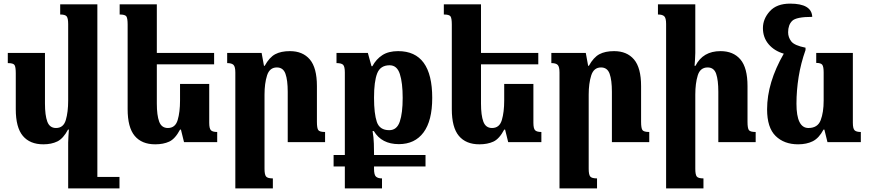

<svg xmlns="http://www.w3.org/2000/svg" viewBox="-20 -784 4795 1059"><path d="M639 192H517V-760H312V-704Q339 -704 347.5 -694Q356 -684 356 -651V-229Q356 -166 343 -122Q330 -78 289 -78Q254 -78 241 -113Q228 -148 228 -213V-492H23V-436Q53 -436 60 -425.5Q67 -415 67 -380V-182Q67 -81 106 -34.5Q145 12 219 12Q264 12 296.5 -4Q329 -20 355 -69H360Q359 -51 357.5 -33.5Q356 -16 356 2V255H639Z M973 -69H978L995 0H1178V-56Q1153 -56 1143.5 -65.5Q1134 -75 1134 -107V-321H973V-229Q973 -166 960 -122Q947 -78 906 -78Q871 -78 858 -113Q845 -148 845 -213V-429H1161V-492H845V-760H640V-704Q670 -704 677 -693.5Q684 -683 684 -648V-182Q684 -81 723 -34.5Q762 12 836 12Q881 12 913.5 -3Q946 -18 973 -69Z M1773 -56Q1743 -56 1735.5 -66.5Q1728 -77 1728 -112V-309Q1728 -410 1689 -456Q1650 -502 1579 -502Q1530 -502 1498 -485Q1466 -468 1440 -421H1436L1423 -492H1233V-436Q1258 -436 1268 -426Q1278 -416 1278 -384V255H1485V200Q1456 200 1447.5 189.5Q1439 179 1439 147V-262Q1439 -324 1453 -368Q1467 -412 1507 -412Q1542 -412 1554.5 -377Q1567 -342 1567 -278V0H1773Z M2087 200Q2065 200 2054 190.5Q2043 181 2043 147V134H2327V71H2043V60Q2043 42 2042 7.5Q2041 -27 2035 -61H2042Q2085 11 2180 11Q2268 11 2316 -53.5Q2364 -118 2364 -244Q2364 -502 2176 -502Q2123 -502 2089 -480Q2055 -458 2034 -419H2029L2009 -492H1836V-436Q1864 -436 1873 -426Q1882 -416 1882 -384V71H1820V134H1882V255H2087ZM2127 -66Q2074 -66 2058.5 -111.5Q2043 -157 2043 -245Q2043 -335 2060.5 -379.5Q2078 -424 2129 -424Q2170 -424 2185.5 -375.5Q2201 -327 2201 -244Q2201 -160 2185 -113Q2169 -66 2127 -66Z M2761 -69H2766L2783 0H2966V-56Q2941 -56 2931.5 -65.5Q2922 -75 2922 -107V-321H2761V-229Q2761 -166 2748 -122Q2735 -78 2694 -78Q2659 -78 2646 -113Q2633 -148 2633 -213V-429H2949V-492H2633V-760H2428V-704Q2458 -704 2465 -693.5Q2472 -683 2472 -648V-182Q2472 -81 2511 -34.5Q2550 12 2624 12Q2669 12 2701.5 -3Q2734 -18 2761 -69Z M3561 -56Q3531 -56 3523.5 -66.5Q3516 -77 3516 -112V-309Q3516 -410 3477 -456Q3438 -502 3367 -502Q3318 -502 3286 -485Q3254 -468 3228 -421H3224L3211 -492H3021V-436Q3046 -436 3056 -426Q3066 -416 3066 -384V255H3273V200Q3244 200 3235.5 189.5Q3227 179 3227 147V-262Q3227 -324 3241 -368Q3255 -412 3295 -412Q3330 -412 3342.5 -377Q3355 -342 3355 -278V0H3561Z M4148 -56Q4118 -56 4110.5 -66.5Q4103 -77 4103 -112V-309Q4103 -410 4064 -456Q4025 -502 3954 -502Q3857 -502 3816 -421H3811Q3812 -439 3813.5 -456.5Q3815 -474 3815 -492V-760H3609V-704Q3634 -704 3644 -694Q3654 -684 3654 -652V255H3860V200Q3831 200 3823 189.5Q3815 179 3815 147V-262Q3815 -324 3828.5 -368Q3842 -412 3883 -412Q3918 -412 3930 -377Q3942 -342 3942 -278V0H4148Z M4522 -69H4527L4544 0H4728V-56Q4703 -56 4693.5 -65.5Q4684 -75 4684 -107V-492H4482V-437Q4508 -437 4515.5 -426.5Q4523 -416 4523 -384V-229Q4523 -164 4506.5 -121Q4490 -78 4439 -78Q4373 -78 4373 -212Q4373 -285 4385 -360Q4397 -435 4423 -508V-521Q4362 -533 4344.5 -555.5Q4327 -578 4327 -606Q4327 -647 4349.5 -669Q4372 -691 4460 -691Q4457 -764 4338 -764Q4264 -764 4226 -722Q4188 -680 4188 -629Q4188 -577 4219.5 -540Q4251 -503 4303 -488Q4211 -328 4211 -181Q4211 -80 4258 -34Q4305 12 4382 12Q4429 12 4463 -5Q4497 -22 4522 -69Z"/></svg>

Font: Noto Serif Armenian SemiCondensed Extra
Style: Regular
Weight: 800
Width: 4
Designer: Monotype Design Team
Foundry: Monotype Imaging Inc.
Version: Version 1.901